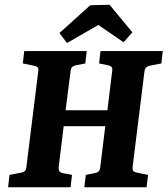

<svg xmlns="http://www.w3.org/2000/svg" viewBox="-20 -788 705 808"><path d="M14 0 20 -52 67 -61Q78 -63 84 -68Q90 -73 91 -85L141 -488Q143 -501 137.5 -505.5Q132 -510 120 -512L76 -521L82 -573H345L339 -521L303 -514Q293 -512 286 -508Q279 -504 277 -488L256 -324H432L452 -488Q454 -500 450 -505.5Q446 -511 432 -514L397 -521L403 -573H665L659 -521L612 -512Q602 -510 596 -505Q590 -500 588 -488L538 -85Q537 -72 542 -67.5Q547 -63 559 -61L603 -52L597 0H335L341 -52L376 -59Q389 -61 395 -66.5Q401 -72 402 -85L423 -257H248L227 -85Q226 -72 230.5 -66.5Q235 -61 247 -59L283 -52L277 0ZM230 -649 360 -766 441 -768 537 -652 500 -610 394 -683 262 -607Z"/></svg>

Font: Rasa
Style: Bold Italic
Weight: 700
Italic angle: -7.10001°
Designer: Anna Giedrys (Yrsa+Rasa design), David Brezina (Yrsa art-direction, Rasa art-direction, design)
Foundry: Rosetta Type Foundry
Version: Version 2.004